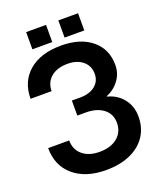

<svg xmlns="http://www.w3.org/2000/svg" viewBox="-158 -961 892 1071"><g transform="rotate(-20 288.0 -425.0)"><path d="M287 -328H237V-417H287Q342 -417 375 -443.5Q408 -470 408 -514Q408 -561 374 -589.5Q340 -618 284 -618Q222 -618 185.5 -587.5Q149 -557 149 -505H24Q24 -607 93.5 -666.5Q163 -726 284 -726Q399 -726 466 -670.5Q533 -615 533 -521Q533 -472 504.5 -432.5Q476 -393 428 -373V-371Q487 -356 521.5 -311.5Q556 -267 556 -207Q556 -140 523 -90.5Q490 -41 429 -14Q368 13 286 13Q164 13 93 -48Q22 -109 22 -213H147Q147 -159 184.5 -127Q222 -95 286 -95Q352 -95 391.5 -127.5Q431 -160 431 -215Q431 -267 392 -297.5Q353 -328 287 -328ZM246 -863V-761H128V-863ZM319 -863H436V-761H319Z"/></g></svg>

Font: Non Bureau Medium
Style: Regular
Weight: 500
Designer: Jona Saucedo
Foundry: Non Foundry
Version: Version 1.000; ttfautohint (v1.8.4)